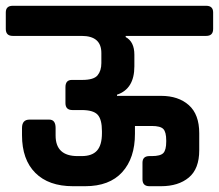

<svg xmlns="http://www.w3.org/2000/svg" viewBox="-77 -643 756 663"><path d="M-33 -623H635Q659 -623 659 -600V-543Q659 -519 635 -519H357V-515Q387 -499 387 -454V-414Q387 -336 327 -316V-312H479Q539 -312 575 -280Q611 -248 611 -183V-124Q611 -60 575 -30Q539 0 479 0H439Q415 0 415 -24V-81Q415 -104 439 -104H447Q477 -104 487 -114.5Q497 -125 497 -154V-158Q497 -187 487 -197.5Q477 -208 447 -208H389V-181Q389 -97 345 -48.5Q301 0 217 0H175Q91 0 45 -46Q-1 -92 -1 -176V-201Q-1 -230 25 -230H93Q115 -230 115 -201V-175Q115 -104 191 -104H205Q241 -104 258 -123Q275 -142 275 -183V-190Q275 -231 260 -247Q245 -263 205 -263H173Q149 -263 149 -287V-342Q149 -367 171 -367H207Q247 -367 260 -383Q273 -399 273 -425V-460Q273 -519 205 -519H-33Q-57 -519 -57 -543V-600Q-57 -623 -33 -623Z"/></svg>

Font: RajdhaniMono
Style: Bold
Weight: 700
Monospace: yes
Designer: Satya Rajpurohit, Jyotish Sonowal
Foundry: Indian Type Foundry
Version: Version 1.201;PS 1.0;hotconv 1.0.78;makeotf.lib2.5.61930; tt